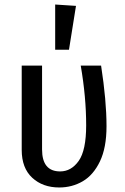

<svg xmlns="http://www.w3.org/2000/svg" viewBox="-20 -817 552 849"><path d="M451 -259Q451 -164 422 -103.5Q393 -43 346 -15.5Q299 12 242 12Q169 12 122.5 -31Q76 -74 76 -154V-527H166V-156Q166 -59 246 -59Q295 -59 328 -105.5Q361 -152 361 -263Q361 -388 337 -527H427Q451 -372 451 -259ZM316 -791 285 -597H224V-797Z"/></svg>

Font: Fira Sans Condensed
Style: Regular
Weight: 400
Width: 3
Designer: bBox Type GmbH & Carrois Corporate GbR & Edenspiekermann AG
Foundry: bBox Type GmbH & Carrois Corporate GbR & Edenspiekermann AG
Version: Version 4.301